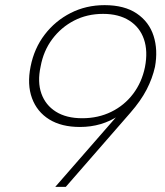

<svg xmlns="http://www.w3.org/2000/svg" viewBox="-20 -727 641 747"><path d="M387 -707Q464 -707 512 -674.5Q560 -642 577.5 -587.5Q595 -533 583 -467Q573 -422 550.5 -378.5Q528 -335 487 -288L236 0H195L455 -298L545 -395Q509 -322 442.5 -277.5Q376 -233 291 -233Q219 -233 171.5 -262.5Q124 -292 104.5 -345Q85 -398 99 -468Q113 -539 154 -592.5Q195 -646 255 -676.5Q315 -707 387 -707ZM544 -466Q556 -528 540 -574.5Q524 -621 483 -647Q442 -673 381 -673Q319 -673 268.5 -647Q218 -621 183.5 -575Q149 -529 138 -468Q125 -408 141 -363Q157 -318 197.5 -292.5Q238 -267 300 -267Q362 -267 413 -292Q464 -317 498 -362Q532 -407 544 -466Z"/></svg>

Font: Albert Sans ExtraLight
Style: Italic
Weight: 250
Italic angle: -11.25°
Designer: Andreas Rasmussen
Foundry: a.Foundry
Version: Version 1.025